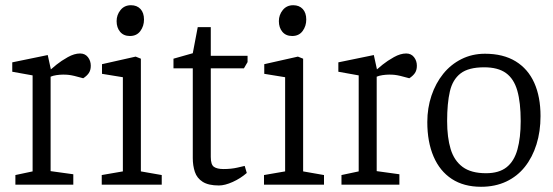

<svg xmlns="http://www.w3.org/2000/svg" viewBox="-20 -708 2121 736"><path d="M39 0V-37L105 -51V-419L27 -433V-469L163 -497L175 -442Q179 -446 197 -460.5Q215 -475 240 -489Q265 -503 287 -503Q306 -503 317 -489Q328 -475 328 -456Q328 -439 320.5 -428Q313 -417 299 -408L265 -417Q252 -420 243 -421Q234 -422 222 -422Q210 -422 196.5 -420Q183 -418 174 -414V-52L261 -40V0Z M370 0V-37L451 -51V-412L371 -425V-462L500 -491L520 -483V-51L600 -37V0ZM478 -570Q454 -570 440.5 -586Q427 -602 427 -627Q427 -651 442 -669.5Q457 -688 482 -688Q505 -688 518.5 -673.5Q532 -659 532 -633Q532 -608 518 -589Q504 -570 478 -570Z M819 3Q779 3 757 -11Q735 -25 727 -49Q719 -73 719 -102V-446H645V-483L719 -504L738 -604H788V-494H929V-470L915 -446H788V-106Q788 -77 800 -68.5Q812 -60 837 -60Q866 -60 890 -65.5Q914 -71 918 -72L926 -45Q902 -24 872 -10.5Q842 3 819 3Z M992 0V-37L1073 -51V-412L993 -425V-462L1122 -491L1142 -483V-51L1222 -37V0ZM1100 -570Q1076 -570 1062.5 -586Q1049 -602 1049 -627Q1049 -651 1064 -669.5Q1079 -688 1104 -688Q1127 -688 1140.5 -673.5Q1154 -659 1154 -633Q1154 -608 1140 -589Q1126 -570 1100 -570Z M1289 0V-37L1355 -51V-419L1277 -433V-469L1413 -497L1425 -442Q1429 -446 1447 -460.5Q1465 -475 1490 -489Q1515 -503 1537 -503Q1556 -503 1567 -489Q1578 -475 1578 -456Q1578 -439 1570.5 -428Q1563 -417 1549 -408L1515 -417Q1502 -420 1493 -421Q1484 -422 1472 -422Q1460 -422 1446.5 -420Q1433 -418 1424 -414V-52L1511 -40V0Z M1824 8Q1758 8 1712 -22Q1666 -52 1642 -108Q1618 -164 1618 -240Q1618 -294 1634 -341.5Q1650 -389 1679 -425Q1708 -461 1749 -481.5Q1790 -502 1839 -502Q1909 -502 1956.5 -473Q2004 -444 2028 -390.5Q2052 -337 2052 -263Q2052 -204 2036.5 -154.5Q2021 -105 1992 -68.5Q1963 -32 1920.5 -12Q1878 8 1824 8ZM1843 -44Q1893 -44 1922 -67Q1951 -90 1963.5 -135Q1976 -180 1976 -244Q1976 -315 1963 -360.5Q1950 -406 1919.5 -428Q1889 -450 1836 -450Q1776 -450 1745.5 -426.5Q1715 -403 1704.5 -357.5Q1694 -312 1694 -244Q1694 -181 1707.5 -136.5Q1721 -92 1753.5 -68Q1786 -44 1843 -44Z"/></svg>

Font: Faustina Light
Style: Regular
Weight: 300
Designer: Alfonso Garcia
Foundry: http://www.omnibus-type.com
Version: Version 1.200